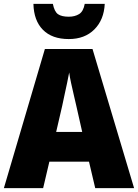

<svg xmlns="http://www.w3.org/2000/svg" viewBox="-20 -968 710 988"><path d="M470 0 438 -136H234L202 0H0L211 -716H456L670 0ZM373 -422Q368 -444 360.5 -476Q353 -508 346 -540Q339 -572 336 -595Q332 -573 325.5 -542Q319 -511 312 -479.5Q305 -448 300 -423L269 -289H403ZM519 -948Q515 -866 465.5 -816.5Q416 -767 334 -767Q248 -767 201 -814.5Q154 -862 152 -948H252Q260 -908 278.5 -895Q297 -882 334 -882Q365 -882 387 -895.5Q409 -909 416 -948Z"/></svg>

Font: Noto Sans Lao SemiCondensed Black
Style: Regular
Weight: 900
Width: 4
Designer: Monotype Design Team
Foundry: Monotype Imaging Inc.
Version: Version 2.003; ttfautohint (v1.8.4.7-5d5b)